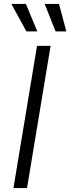

<svg xmlns="http://www.w3.org/2000/svg" viewBox="-20 -962 359 982"><path d="M238.8 -727.5 118.2 0H48.8L169.4 -727.5ZM264.2 -801.3 208.5 -941.9H281.7L319.3 -801.3ZM115.2 -801.3 38.1 -941.9H112.3L170.9 -801.3Z"/></svg>

Font: Inter 16pt Light
Style: Italic
Weight: 300
Italic angle: -9.3988°
Version: Version 4.001;git-66647c0bb